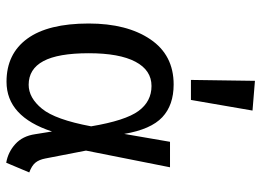

<svg xmlns="http://www.w3.org/2000/svg" viewBox="-134 -714 860 633"><g transform="rotate(90 296.5 -397.0)"><path d="M421 -376 447 -527H531L476 -250L502 -116Q506 -95 516 -83Q526 -71 548 -63L516 13Q481 7 454.5 -17Q428 -41 422 -82L413 -138Q364 12 249 12Q157 12 107 -56.5Q57 -125 57 -259Q57 -385 109 -462Q161 -539 258 -539Q326 -539 366 -501.5Q406 -464 421 -376ZM155 -259Q155 -158 181 -109.5Q207 -61 259 -61Q302 -61 338 -105Q374 -149 396 -267Q377 -380 345.5 -423Q314 -466 263 -466Q211 -466 183 -413Q155 -360 155 -259ZM344 -799 309 -596H243L246 -807Z"/></g></svg>

Font: FiraGO
Style: Regular
Weight: 400
Designer: bBox Type
Foundry: bBox Type GmbH
Version: Version 1.001;April 20, 2020;FontCreator 12.0.0.2555 64-bit